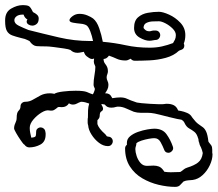

<svg xmlns="http://www.w3.org/2000/svg" viewBox="-73 -632 849 749"><g transform="rotate(-90 351.5 -257.5)"><path d="M124 147Q104 147 81.5 136.5Q59 126 43 108.5Q27 91 24 70Q23 61 22.5 52Q22 43 18 34Q10 26 3.5 20Q-3 14 -3 1Q-3 -29 5 -63Q13 -97 30.5 -127Q48 -157 77 -175.5Q106 -194 147 -194Q156 -194 161 -187H169Q184 -187 194.5 -174.5Q205 -162 211.5 -143.5Q218 -125 221 -107.5Q224 -90 224 -80Q224 -48 202.5 -32.5Q181 -17 155 -8Q145 -4 137.5 -10.5Q130 -17 130 -25Q130 -38 143 -42Q156 -47 171.5 -55.5Q187 -64 187 -80Q187 -88 184.5 -102Q182 -116 177.5 -130Q173 -144 167 -150Q161 -150 155.5 -152Q150 -154 144 -154Q133 -154 117.5 -149Q102 -144 90.5 -134Q79 -124 79 -109Q79 -102 79.5 -95.5Q80 -89 80 -83Q80 -72 76.5 -62.5Q73 -53 62 -45L56 -41Q55 -35 54.5 -28.5Q54 -22 54 -16Q54 -7 54.5 2Q55 11 55 21Q59 28 64 33.5Q69 39 72 48Q80 75 92 90.5Q104 106 129 109Q135 108 140.5 106Q146 104 151 102Q155 100 159 98Q163 96 170 95L171 94Q179 92 184 92L186 91Q204 86 211.5 76.5Q219 67 225 56Q231 45 246 38L250 36Q255 33 259 26Q259 23 262 9Q265 -5 269.5 -23Q274 -41 278 -56.5Q282 -72 283 -78Q286 -93 286 -106Q286 -120 286 -133.5Q286 -147 290 -160Q295 -173 302.5 -189Q310 -205 310 -220Q310 -226 309 -229Q306 -238 306 -248Q306 -265 318 -273Q319 -275 319 -277.5Q319 -280 320 -284L319 -287Q308 -280 302 -280Q295 -280 291.5 -286.5Q288 -293 275 -293Q269 -293 265 -295.5Q261 -298 257 -302H242Q225 -297 203 -272Q198 -267 195 -266Q193 -262 193 -261Q193 -252 187.5 -247Q182 -242 175 -242Q168 -242 162 -247Q156 -252 156 -261Q156 -279 169 -296Q182 -313 201 -325Q220 -337 237 -338Q242 -340 247.5 -340Q253 -340 258 -340Q264 -340 267 -339Q283 -339 296 -338.5Q309 -338 322 -334Q325 -342 327 -350Q329 -358 329 -366Q326 -375 322 -382Q318 -389 318 -397Q318 -406 323 -413Q308 -422 308 -441Q308 -445 308.5 -448.5Q309 -452 308 -456Q301 -464 297 -471Q293 -478 295 -489Q298 -502 287 -520Q276 -538 259.5 -552Q243 -566 227 -566Q217 -566 207.5 -564Q198 -562 189 -560Q190 -544 196 -542.5Q202 -541 212 -541Q220 -541 224.5 -535.5Q229 -530 229 -523Q229 -517 224.5 -511.5Q220 -506 212 -505Q209 -504 206 -504Q203 -504 201 -504Q173 -504 162 -524.5Q151 -545 151 -568Q151 -579 162 -587Q162 -588 164 -590Q167 -593 180 -602Q193 -611 207 -619Q221 -627 225 -627Q236 -627 246 -622Q256 -617 266 -617Q287 -617 294 -609.5Q301 -602 311 -602Q319 -602 324 -596.5Q329 -591 329 -583Q329 -567 337.5 -553Q346 -539 354 -523.5Q362 -508 362 -487Q362 -483 361.5 -479Q361 -475 360 -470Q366 -461 369 -436Q372 -411 372 -387Q372 -355 367 -343Q363 -335 361.5 -330Q360 -325 358 -320Q362 -318 363 -317Q368 -315 372 -313.5Q376 -312 380 -312Q384 -314 388 -315.5Q392 -317 396 -317Q413 -317 432.5 -313.5Q452 -310 465 -310Q468 -310 473.5 -313Q479 -316 487 -316Q489 -316 491.5 -315.5Q494 -315 497 -315H498Q493 -323 499.5 -334Q506 -345 513 -350Q516 -352 519 -353Q522 -354 524 -355Q524 -357 523 -359L522 -365Q521 -369 520.5 -372.5Q520 -376 520 -380Q520 -396 531 -407Q534 -413 537 -432.5Q540 -452 542.5 -472.5Q545 -493 545 -501Q545 -524 546 -539Q547 -554 566 -567Q568 -571 570 -575.5Q572 -580 574 -585L578 -601Q583 -621 588 -634.5Q593 -648 605 -655Q617 -662 644 -662H647Q679 -662 692.5 -638.5Q706 -615 706 -594Q706 -575 701.5 -568.5Q697 -562 680 -554L678 -552Q675 -545 669 -538Q663 -531 654 -531Q639 -531 632.5 -539Q626 -547 626 -556Q626 -564 630.5 -571Q635 -578 642 -578Q646 -578 650 -575Q656 -586 669 -590V-594Q669 -609 662.5 -617.5Q656 -626 647 -626Q634 -626 625.5 -608.5Q617 -591 609 -571Q594 -512 580 -452Q566 -392 566 -331V-319Q586 -323 603 -329.5Q620 -336 626 -343Q632 -351 633.5 -367Q635 -383 637.5 -397Q640 -411 647 -411Q654 -411 663 -399Q672 -387 672 -372Q672 -356 666 -341.5Q660 -327 654 -319Q642 -304 616 -295Q590 -286 563 -281Q559 -235 549.5 -191.5Q540 -148 540 -98Q540 -72 545 -50Q550 -28 558 -7Q564 -3 571.5 0.5Q579 4 589 4Q602 4 614.5 -8.5Q627 -21 635 -36.5Q643 -52 643 -62Q643 -72 642.5 -86Q642 -100 636.5 -111Q631 -122 617 -122Q616 -122 610 -116Q604 -110 604 -99Q604 -95 606 -89L607 -83V-76Q607 -67 601.5 -62Q596 -57 589 -57Q582 -57 576 -62Q570 -67 570 -76V-77L569 -83Q568 -88 567.5 -92Q567 -96 567 -99Q567 -116 579.5 -137.5Q592 -159 617 -159Q645 -159 658.5 -143.5Q672 -128 676 -105.5Q680 -83 680 -62Q680 -47 669 -22.5Q658 2 637.5 21.5Q617 41 589 41Q571 41 556 35Q552 37 548 37Q536 37 532 26Q531 23 530 20.5Q529 18 528 16Q509 -4 500.5 -35Q492 -66 490.5 -98.5Q489 -131 489 -156Q489 -162 491.5 -166Q494 -170 497 -172Q495 -177 492.5 -181.5Q490 -186 490 -192Q490 -212 496.5 -226Q503 -240 509 -257Q496 -266 496 -278Q484 -278 476 -271Q471 -267 464.5 -264Q458 -261 448 -261Q442 -261 436 -263.5Q430 -266 424 -266Q417 -266 410 -262.5Q403 -259 395 -259Q385 -259 377 -263Q369 -267 362 -272V-269Q362 -262 358.5 -256Q355 -250 345 -245L343 -244Q346 -225 346 -213Q346 -197 340.5 -186Q335 -175 326 -148Q325 -144 323.5 -129.5Q322 -115 321 -97Q320 -79 319.5 -63.5Q319 -48 320 -42Q321 -38 321 -35Q321 -32 321 -29Q321 -15 315.5 -4Q310 7 295 13Q295 13 293 24Q291 35 285.5 48Q280 61 269 67L265 70Q249 82 242 92Q235 102 229.5 109.5Q224 117 212 122.5Q200 128 174 131L172 132Q165 138 159 142Q153 146 142 146H130Q129 146 127.5 146.5Q126 147 124 147Z"/></g></svg>

Font: Are You Serious
Style: Regular
Weight: 400
Designer: Robert E. Leuschke
Foundry: Robert E. Leuschke
Version: Version 1.100